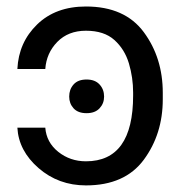

<svg xmlns="http://www.w3.org/2000/svg" viewBox="-20 -558 563 588"><path d="M33.2 -167H118.7Q122.1 -122.1 158.4 -93Q194.8 -64 243.2 -64Q387.7 -64 387.7 -265.6V-274.4Q387.7 -320.3 374.8 -363.8Q361.8 -407.2 330.3 -435.5Q298.8 -463.9 243.2 -463.9Q189 -463.9 155.5 -429.7Q122.1 -395.5 118.7 -346.7H33.2Q37.1 -428.2 93.8 -483.2Q150.4 -538.1 243.2 -538.1Q362.3 -538.1 420.4 -459.5Q478.5 -380.9 478.5 -273.9V-253.9Q478.5 -147.5 420.4 -68.8Q362.3 9.8 243.2 9.8Q159.2 9.8 98.1 -43.2Q37.1 -96.2 33.2 -167ZM245.1 -211.4Q218.8 -211.4 205.3 -226.3Q191.9 -241.2 191.9 -262.2Q191.9 -284.2 205.3 -299.3Q218.8 -314.5 245.1 -314.5Q271 -314.5 284.9 -299.3Q298.8 -284.2 298.8 -262.2Q298.8 -241.2 284.9 -226.3Q271 -211.4 245.1 -211.4Z"/></svg>

Font: LXGW WenKai Screen R
Style: Regular
Weight: 400
Designer: Fontworks Inc.
Version: Version 1.235;May 31, 2022